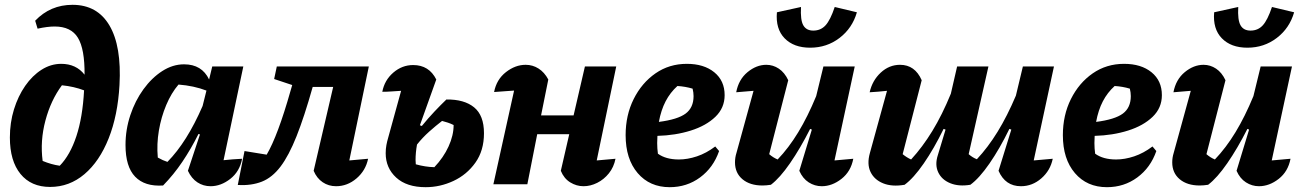

<svg xmlns="http://www.w3.org/2000/svg" viewBox="-20 -765 5409 797"><path d="M188 11Q109 11 65 -43Q21 -97 21 -194Q21 -256 38 -311Q55 -366 84.5 -408.5Q114 -451 152.5 -475.5Q191 -500 234 -500Q296 -500 331 -455Q332 -561 303.5 -608Q275 -655 207 -655Q177 -655 136 -646L126 -679Q189 -745 281 -745Q384 -745 434.5 -659Q485 -573 476 -412Q469 -286 431 -190.5Q393 -95 330.5 -42Q268 11 188 11ZM157 -97Q193 -82 228 -77Q271 -121 297 -199.5Q323 -278 329 -390Q287 -406 237 -411Q191 -349 168.5 -264.5Q146 -180 157 -97Z M657 5Q581 10 541 -31.5Q501 -73 501 -163Q501 -227 521 -287Q541 -347 575.5 -394.5Q610 -442 653.5 -470Q697 -498 744 -498Q818 -498 848 -435L861 -489H990L908 -100Q926 -102 945.5 -103.5Q965 -105 985 -106Q975 -53 936 -22.5Q897 8 854 8Q824 8 799.5 -8Q775 -24 760 -56L810 -207L804 -209Q773 -147 737 -93.5Q701 -40 657 5ZM635 -111Q656 -99 675 -93Q756 -175 821 -325L837 -389Q785 -409 721 -414Q691 -379 670 -329Q649 -279 639.5 -223Q630 -167 635 -111Z M967 3 995 -138 1087 -123Q1133 -201 1186 -388L1193 -412L1118 -437L1129 -489H1511L1430 -99Q1469 -102 1508 -106Q1498 -57 1460 -24.5Q1422 8 1375 8Q1344 8 1319.5 -8.5Q1295 -25 1282 -56L1363 -404H1278Q1243 -280 1211 -199.5Q1179 -119 1144.5 -73.5Q1110 -28 1067 -11Q1024 6 967 3Z M1747 12Q1668 12 1624.5 -28Q1581 -68 1581 -129Q1581 -147 1584 -163Q1587 -179 1591 -192L1645 -388Q1626 -387 1606.5 -385.5Q1587 -384 1567 -384Q1576 -432 1612.5 -463.5Q1649 -495 1695 -495Q1761 -495 1791 -435L1723 -245L1731 -242Q1757 -274 1783.5 -302Q1810 -330 1833 -352Q1907 -353 1948 -319.5Q1989 -286 1989 -212Q1989 -140 1953.5 -90Q1918 -40 1862.5 -14Q1807 12 1747 12ZM1705 -101Q1705 -92 1706 -83Q1745 -72 1783 -71Q1821 -111 1842 -157Q1863 -203 1863 -246Q1851 -252 1839 -256Q1827 -260 1815 -263Q1789 -243 1761.5 -218.5Q1734 -194 1711 -165Q1705 -131 1705 -101Z M2028 0 2114 -389Q2092 -387 2072 -386Q2052 -385 2031 -383Q2041 -435 2080 -465.5Q2119 -496 2162 -496Q2191 -496 2215.5 -480.5Q2240 -465 2256 -435L2226 -286H2361L2408 -489H2538L2457 -99Q2477 -101 2496 -102.5Q2515 -104 2535 -106Q2528 -71 2507.5 -45.5Q2487 -20 2459 -6Q2431 8 2402 8Q2373 8 2347 -8Q2321 -24 2308 -56L2343 -208H2210L2169 0Z M2760 12Q2677 12 2627 -46.5Q2577 -105 2577 -204Q2577 -287 2610.5 -354Q2644 -421 2701 -460.5Q2758 -500 2831 -500Q2902 -500 2945 -465Q2988 -430 2988 -370Q2988 -317 2949.5 -280Q2911 -243 2847.5 -223Q2784 -203 2709 -201Q2708 -187 2708 -171Q2708 -149 2711 -127Q2744 -103 2798 -103Q2834 -103 2873 -116Q2912 -129 2949 -157L2965 -138Q2941 -69 2886 -28.5Q2831 12 2760 12ZM2859 -366Q2859 -381 2855 -397Q2825 -406 2792 -408Q2762 -381 2743 -344.5Q2724 -308 2715 -259Q2793 -269 2826 -293.5Q2859 -318 2859 -366Z M3298 -56 3350 -227 3343 -230Q3302 -149 3259.5 -87.5Q3217 -26 3180 2Q3161 5 3145 5Q3093 5 3062 -21Q3031 -47 3031 -91Q3031 -111 3037 -130L3108 -388Q3072 -385 3036 -382Q3046 -435 3083 -465.5Q3120 -496 3161 -496Q3189 -496 3213 -480Q3237 -464 3252 -432L3173 -125Q3189 -111 3208 -103Q3254 -151 3293.5 -216Q3333 -281 3368 -366L3398 -489H3528L3444 -99Q3464 -101 3483 -102.5Q3502 -104 3522 -106Q3512 -53 3473 -22.5Q3434 8 3391 8Q3362 8 3337 -8Q3312 -24 3298 -56ZM3343 -567Q3275 -567 3237 -606Q3199 -645 3205 -714L3305 -736Q3302 -682 3314.5 -660Q3327 -638 3356 -638Q3387 -638 3407 -660Q3427 -682 3445 -736L3537 -714Q3518 -648 3465 -607.5Q3412 -567 3343 -567Z M3735 2Q3683 11 3646 -4Q3609 -19 3593.5 -51.5Q3578 -84 3591 -130L3662 -388Q3644 -386 3626 -384.5Q3608 -383 3590 -382Q3601 -431 3636 -463.5Q3671 -496 3716 -496Q3778 -496 3806 -432L3727 -125Q3744 -111 3762 -103Q3809 -154 3850 -221Q3891 -288 3927 -376L3953 -489H4083L4001 -125Q4017 -111 4035 -104Q4081 -153 4121 -218Q4161 -283 4197 -368L4226 -489H4355L4271 -99Q4309 -103 4350 -106Q4340 -57 4302.5 -24.5Q4265 8 4218 8Q4153 8 4125 -56L4178 -227L4170 -230Q4130 -148 4087.5 -86.5Q4045 -25 4008 2Q3960 10 3924.5 -4.5Q3889 -19 3874.5 -50Q3860 -81 3873 -121L3905 -227L3897 -230Q3857 -148 3814.5 -86.5Q3772 -25 3735 2Z M4575 12Q4492 12 4442 -46.5Q4392 -105 4392 -204Q4392 -287 4425.5 -354Q4459 -421 4516 -460.5Q4573 -500 4646 -500Q4717 -500 4760 -465Q4803 -430 4803 -370Q4803 -317 4764.5 -280Q4726 -243 4662.5 -223Q4599 -203 4524 -201Q4523 -187 4523 -171Q4523 -149 4526 -127Q4559 -103 4613 -103Q4649 -103 4688 -116Q4727 -129 4764 -157L4780 -138Q4756 -69 4701 -28.5Q4646 12 4575 12ZM4674 -366Q4674 -381 4670 -397Q4640 -406 4607 -408Q4577 -381 4558 -344.5Q4539 -308 4530 -259Q4608 -269 4641 -293.5Q4674 -318 4674 -366Z M5113 -56 5165 -227 5158 -230Q5117 -149 5074.5 -87.5Q5032 -26 4995 2Q4976 5 4960 5Q4908 5 4877 -21Q4846 -47 4846 -91Q4846 -111 4852 -130L4923 -388Q4887 -385 4851 -382Q4861 -435 4898 -465.5Q4935 -496 4976 -496Q5004 -496 5028 -480Q5052 -464 5067 -432L4988 -125Q5004 -111 5023 -103Q5069 -151 5108.5 -216Q5148 -281 5183 -366L5213 -489H5343L5259 -99Q5279 -101 5298 -102.5Q5317 -104 5337 -106Q5327 -53 5288 -22.5Q5249 8 5206 8Q5177 8 5152 -8Q5127 -24 5113 -56ZM5158 -567Q5090 -567 5052 -606Q5014 -645 5020 -714L5120 -736Q5117 -682 5129.5 -660Q5142 -638 5171 -638Q5202 -638 5222 -660Q5242 -682 5260 -736L5352 -714Q5333 -648 5280 -607.5Q5227 -567 5158 -567Z"/></svg>

Font: Piazzolla
Style: Bold Italic
Weight: 700
Italic angle: -11.3°
Designer: Juan Pablo del Peral
Foundry: Huerta Tipografica
Version: Version 1.330